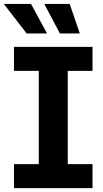

<svg xmlns="http://www.w3.org/2000/svg" viewBox="-36 -969 533 989"><path d="M36 0V-123.7H163.8V-603.8H36V-727.5H440.6V-603.8H313V-123.7H440.6V0ZM272.5 -796.7 192.1 -948.7H323L375.1 -796.7ZM101.3 -796.7 -16.4 -948.7H123.7L206.3 -796.7Z"/></svg>

Font: Atlassian Sans
Style: Regular
Weight: 400
Designer: Rasmus Andersson
Foundry: Modifications by Atlassian Pty Ltd, manufactured by rsms
Version: Version 4.001;git-9221beed3